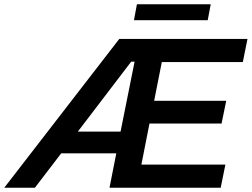

<svg xmlns="http://www.w3.org/2000/svg" viewBox="-79 -883 1184 903"><path d="M-59 0 482 -700H1085L1063 -591H682L646 -409H985L963 -302H624L586 -109H981L959 0H436L468 -162H209L85 0ZM287 -264H488L554 -593H538ZM551 -788 565 -863H912L898 -788Z"/></svg>

Font: Montserrat SemiBold
Style: Italic
Weight: 600
Italic angle: -11.3°
Designer: Julieta Ulanovsky
Foundry: Julieta Ulanovsky
Version: Version 9.000; ttfautohint (v1.8.4.7-5d5b)